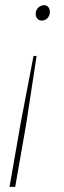

<svg xmlns="http://www.w3.org/2000/svg" viewBox="-20 -544 249 745"><path d="M82 -65 39 181H17L60 -65L110 -327H122ZM173 -492Q172 -484 167 -477Q162 -470 155.5 -467Q149 -464 141 -464Q129 -465 123 -474Q117 -483 119 -496Q120 -504 125 -510.5Q130 -517 137 -520.5Q144 -524 152 -524Q164 -523 169.5 -513.5Q175 -504 173 -492Z"/></svg>

Font: Fixel Italic Variable Display Thin
Style: Italic
Weight: 100
Italic angle: -10°
Designer: AlfaBravo + MacPaw
Foundry: Kyrylo Tkachov, Marchela Mozhyna, Serhii Makarenko, Maria Weinstein, Zakhar Kryvoshyya
Version: Version 1.210;Glyphs 3.2 (3217)